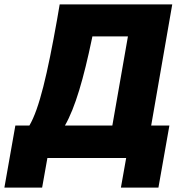

<svg xmlns="http://www.w3.org/2000/svg" viewBox="-70 -720 835 875"><path d="M-50 135H122L146 0H505L481 135H652L702 -148H619L715 -700H202L190 -630C146 -383 109 -224 64 -148H0ZM226 -148C273 -230 311 -362 349 -544L351 -554H513L442 -148Z"/></svg>

Font: Fixel Display ExtraBold
Style: Italic
Weight: 800
Italic angle: -10°
Designer: AlfaBravo + MacPaw
Foundry: Kyrylo Tkachov, Marchela Mozhyna, Serhii Makarenko, Maria Weinstein, Zakhar Kryvoshyya
Version: Version 1.210;Glyphs 3.2 (3217)